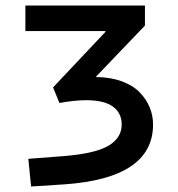

<svg xmlns="http://www.w3.org/2000/svg" viewBox="-20 -675 654 705"><path d="M73.2 -561V-654.8H512.2V-581.1L333 -394V-392.1Q386.2 -391.6 427.7 -376.2Q469.2 -360.8 493.4 -335.4Q517.6 -310.1 529.8 -280.3Q542 -250.5 542 -217.8Q542 -20.5 215.8 2L94.2 9.8L84 -91.8L205.1 -101.1Q325.7 -109.9 376.2 -138.7Q426.8 -167.5 426.8 -217.8Q426.8 -260.3 394.5 -283.7Q362.3 -307.1 294.9 -307.1Q255.4 -307.1 198.2 -296.9L174.8 -354L367.2 -558.1V-561Z"/></svg>

Font: IntelOne Mono Medium
Style: Regular
Weight: 500
Designer: Fred Shallcrass
Foundry: Frere-Jones Type LLC
Version: Version 1.200;hotconv 1.1.0;makeotfexe 2.6.0;FJTRelease1.2